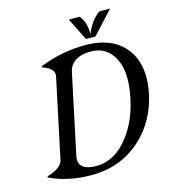

<svg xmlns="http://www.w3.org/2000/svg" viewBox="-132 -1025 1019 1142"><g transform="rotate(-15 377.5 -454.5)"><path d="M398.4 -918.9H464.4Q500.5 -877.4 500.5 -802.7Q530.3 -879.4 586.4 -918.9H652.3L525.4 -781.2H466.8ZM330.6 -35.2Q449.2 -35.2 536.1 -151.9Q604 -242.7 630.4 -369.1Q644.5 -436.5 644.5 -490.2Q644.5 -550.3 627 -593.8Q583 -702.1 472.7 -702.1Q419.4 -702.1 384.8 -682.1Q345.2 -659.2 335.4 -613.8L231.4 -123.5Q229 -112.3 229 -102.1Q229 -71.8 251.5 -55.2Q278.8 -35.2 330.6 -35.2ZM291 9.8Q146.5 9.8 33.7 -44.4L35.2 -51.3Q123.5 -77.6 133.8 -123.5L237.8 -613.8Q238.8 -619.1 238.8 -624Q238.8 -662.6 170.4 -686L171.9 -692.9Q307.6 -747.1 451.7 -747.1Q635.7 -747.1 713.9 -625Q755.4 -559.1 755.4 -469.2Q755.4 -422.4 744.1 -368.7Q711.4 -213.9 605 -112.3Q477.1 9.8 291 9.8Z"/></g></svg>

Font: Modern Antiqua
Style: Book Oblique
Weight: 400
Italic angle: -12°
Designer: Wojciech Kalinowski "wmk69" (wmk69@o2.pl)
Foundry: Wojciech Kalinowski "wmk69" (wmk69@o2.pl)
Version: Version 3.1.0; 2021-05-28